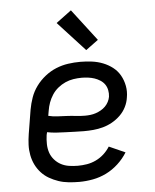

<svg xmlns="http://www.w3.org/2000/svg" viewBox="-55 -822 709 877"><g transform="rotate(-5 300.0 -384.0)"><path d="M273 8Q249 8 224.5 5.5Q200 3 178 -4.5Q156 -12 136 -23.5Q116 -35 100.5 -52Q85 -69 75 -89.5Q65 -110 60.5 -133.5Q56 -157 57 -181Q58 -205 62 -230L80 -340Q85 -368 94.5 -395Q104 -422 121.5 -446Q139 -470 163 -489Q187 -508 214 -519Q241 -530 269 -534Q297 -538 325 -538Q352 -538 378.5 -534.5Q405 -531 429 -521.5Q453 -512 473 -496.5Q493 -481 505.5 -459Q518 -437 523 -410.5Q528 -384 523 -357Q520 -335 509.5 -314Q499 -293 482 -276.5Q465 -260 444.5 -248.5Q424 -237 402 -231Q380 -225 358 -223Q336 -221 314 -221Q293 -221 271.5 -222Q250 -223 229 -223.5Q208 -224 187 -225.5Q166 -227 146 -231L143 -218Q140 -197 140.5 -176.5Q141 -156 147 -138Q153 -120 166 -105Q179 -90 196 -81Q213 -72 233 -69Q253 -66 273 -66Q294 -66 315 -69.5Q336 -73 356 -82.5Q376 -92 392.5 -107Q409 -122 421 -141L495 -108Q478 -80 452.5 -56.5Q427 -33 397.5 -18.5Q368 -4 336 2Q304 8 273 8ZM326 -291Q338 -291 350.5 -292.5Q363 -294 375 -298Q387 -302 398.5 -308.5Q410 -315 419 -324Q428 -333 434 -344.5Q440 -356 442 -368Q444 -383 441 -398Q438 -413 430 -424.5Q422 -436 409.5 -444Q397 -452 383.5 -456.5Q370 -461 355 -463Q340 -465 325 -465Q306 -465 287 -462Q268 -459 250 -451Q232 -443 216 -430Q200 -417 189 -400Q178 -383 171.5 -365Q165 -347 162 -328L158 -305Q178 -300 199 -299Q220 -298 241.5 -297Q263 -296 284 -293.5Q305 -291 326 -291ZM357 -589 233 -724 303 -776 414 -631Z"/></g></svg>

Font: Iosevka Curly Extended
Style: Italic
Weight: 400
Width: 7
Italic angle: -9°
Monospace: yes
Designer: Belleve Invis
Foundry: Belleve Invis
Version: Version 11.1.0; ttfautohint (v1.8.3)